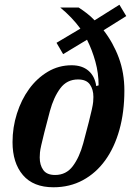

<svg xmlns="http://www.w3.org/2000/svg" viewBox="-20 -780 579 812"><path d="M206 12Q121 12 77 -39.5Q33 -91 33 -179Q33 -241 51.5 -299.5Q70 -358 103 -403.5Q136 -449 182 -476.5Q228 -504 283 -504Q327 -504 354 -481Q381 -458 387 -416L397 -419Q397 -470 383.5 -519Q370 -568 348 -612L247 -551L219 -599L320 -659Q284 -708 235 -748H313Q330 -737 347.5 -723.5Q365 -710 380 -694L485 -760L514 -712L418 -652Q459 -599 482.5 -535.5Q506 -472 506 -397Q506 -306 485 -231Q464 -156 425 -102Q386 -48 330.5 -18Q275 12 206 12ZM213 -40Q260 -40 288 -77.5Q316 -115 332 -174Q347 -230 355.5 -263.5Q364 -297 368.5 -317.5Q373 -338 374 -349Q375 -360 375 -370Q375 -402 360 -423Q345 -444 310 -444Q263 -444 235 -406.5Q207 -369 191 -310Q176 -254 167.5 -220Q159 -186 154.5 -166Q150 -146 149 -135Q148 -124 148 -114Q148 -82 163 -61Q178 -40 213 -40Z"/></svg>

Font: IBM Plex Serif SemiBold
Style: Italic
Weight: 600
Italic angle: -14°
Designer: Mike Abbink, Paul van der Laan, Pieter van Rosmalen
Foundry: Bold Monday
Version: Version 2.5